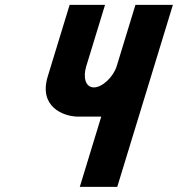

<svg xmlns="http://www.w3.org/2000/svg" viewBox="-20 -752 714 771"><path d="M674.3 -732.5H523.9L448.5 -486C435.2 -442.7 390.3 -401 357.4 -401C322.1 -401 313.2 -442.7 326.4 -486L401.8 -732.5H259.6L171.8 -445.2C134.6 -323.7 233.7 -283.7 294.3 -283.7H386.6L300.4 -1.5H450.8Z"/></svg>

Font: Hussar
Style: BdSuprConOblThree
Weight: 700
Foundry: Cannot Into Space Fonts
Version: Version 2.00